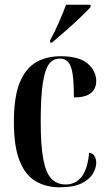

<svg xmlns="http://www.w3.org/2000/svg" viewBox="-20 -786 459 816"><path d="M234 10Q176 10 132 -15.5Q88 -41 63.5 -102Q39 -163 39 -267Q39 -375 64 -435.5Q89 -496 133.5 -521.5Q178 -547 237 -547Q317 -547 353 -515.5Q389 -484 389 -441Q389 -424 381.5 -408.5Q374 -393 353.5 -382.5Q333 -372 294 -372Q294 -436 288.5 -472Q283 -508 269.5 -522.5Q256 -537 234 -537Q206 -537 188.5 -514Q171 -491 162 -433Q153 -375 153 -268Q153 -168 164 -109.5Q175 -51 198.5 -26.5Q222 -2 259 -2Q300 -2 326 -33.5Q352 -65 359 -137Q375 -134 382 -122Q389 -110 389 -94Q389 -73 375 -48.5Q361 -24 327 -7Q293 10 234 10ZM193 -615Q213 -651 230.5 -691.5Q248 -732 261 -766H365V-756Q350 -739 320.5 -711Q291 -683 258.5 -654.5Q226 -626 201 -605H193Z"/></svg>

Font: Noto Serif Display ExtraCondensed SemiBold
Style: Regular
Weight: 600
Width: 2
Designer: Monotype Design Team
Foundry: Monotype Imaging Inc.
Version: Version 2.009